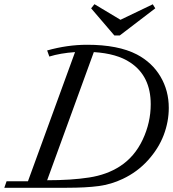

<svg xmlns="http://www.w3.org/2000/svg" viewBox="-37 -888 818 908"><path d="M503.9 -720.2 394 -848.6 409.7 -868.2 532.7 -794.4 685.5 -867.7 697.3 -848.6 529.3 -720.2ZM-16.6 0 -5.9 -30.8H95.2L317.9 -641.6Q248 -636.7 196.3 -620.6L186 -649.4Q281.7 -676.3 375 -676.3Q522 -676.3 610.4 -630.4Q682.6 -592.3 721.9 -525.9Q761.2 -459.5 761.2 -377.9Q761.2 -312.5 737.1 -249Q712.9 -185.5 662.8 -130.1Q612.8 -74.7 543.5 -42Q489.3 -16.1 429.7 -8.1Q370.1 0 278.8 0ZM579.1 -592.3Q516.1 -634.8 406.7 -641.6L186 -35.6Q300.8 -35.6 384.5 -48.6Q468.3 -61.5 530.3 -101.6Q599.6 -146.5 637.7 -227.3Q675.8 -308.1 675.8 -395Q675.8 -528.3 579.1 -592.3Z"/></svg>

Font: Elstob 10pt
Style: Italic
Weight: 400
Italic angle: -20°
Designer: Peter S. Baker
Version: Version 1.015